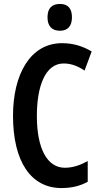

<svg xmlns="http://www.w3.org/2000/svg" viewBox="-20 -944 509 974"><path d="M284 -924C242 -924 221 -901 221 -856C221 -812 243 -788 284 -788C324 -788 345 -812 345 -856C345 -900 326 -924 284 -924ZM303 -622C342 -622 376 -608 409 -586L445 -683C398 -711 349 -725 295 -725C133 -725 46 -566 46 -357C46 -124 137 10 292 10C343 10 388 -1 425 -22V-127C389 -107 351 -93 309 -93C220 -93 167 -189 167 -356C167 -505 209 -622 303 -622Z"/></svg>

Font: Noto Sans Myanmar UI ExtraCondensed SemiBold
Style: Regular
Weight: 600
Width: 2
Designer: Monotype Design Team
Foundry: Monotype Imaging Inc.
Version: Version 2.103